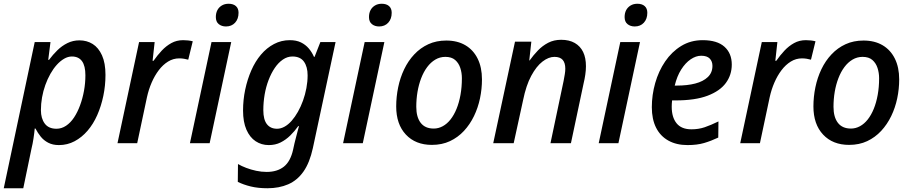

<svg xmlns="http://www.w3.org/2000/svg" viewBox="-47 -763 4851 1023"><path d="M-27 240 138 -539H222L210 -444H214Q235 -472 259 -495.5Q283 -519 312.5 -533.5Q342 -548 376 -548Q416 -548 447 -528.5Q478 -509 496.5 -468Q515 -427 515 -364Q515 -307 503.5 -252Q492 -197 471 -149.5Q450 -102 419.5 -66.5Q389 -31 350.5 -10.5Q312 10 267 10Q234 10 210 -2.5Q186 -15 170 -35Q154 -55 142 -78H138Q136 -55 131.5 -25.5Q127 4 121 28L77 240ZM254 -77Q281 -77 305 -93Q329 -109 347.5 -137Q366 -165 379.5 -201.5Q393 -238 400.5 -279Q408 -320 408 -362Q408 -412 390 -437Q372 -462 336 -462Q315 -462 294.5 -450Q274 -438 255.5 -417.5Q237 -397 221.5 -369.5Q206 -342 194.5 -310Q183 -278 177 -244Q171 -210 171 -176Q171 -132 191.5 -104.5Q212 -77 254 -77Z M579 0 694 -539H777L766 -439H771Q792 -469 815 -493.5Q838 -518 866 -533.5Q894 -549 929 -549Q942 -549 955.5 -547.5Q969 -546 980 -543L956 -445Q945 -448 933 -450Q921 -452 908 -452Q876 -452 848.5 -435Q821 -418 799 -389Q777 -360 761 -323Q745 -286 736 -245L684 0Z M965 0 1080 -539H1185L1070 0ZM1157 -622Q1134 -622 1118.5 -634.5Q1103 -647 1103 -672Q1103 -693 1111 -708.5Q1119 -724 1134.5 -733.5Q1150 -743 1171 -743Q1196 -743 1210 -730.5Q1224 -718 1224 -695Q1224 -662 1205.5 -642Q1187 -622 1157 -622Z M1378 240Q1328 240 1289 230.5Q1250 221 1220 206L1221 111Q1240 122 1265 131.5Q1290 141 1318 147Q1346 153 1374 153Q1430 153 1465.5 125Q1501 97 1515 33L1522 1Q1526 -14 1530.5 -32.5Q1535 -51 1539.5 -67Q1544 -83 1546 -91H1542Q1523 -64 1499.5 -41Q1476 -18 1448 -4Q1420 10 1385 10Q1346 10 1315 -10.5Q1284 -31 1266 -72Q1248 -113 1248 -174Q1248 -231 1259.5 -285.5Q1271 -340 1292 -388Q1313 -436 1343.5 -472Q1374 -508 1413 -528.5Q1452 -549 1497 -549Q1532 -549 1556.5 -537Q1581 -525 1598 -505Q1615 -485 1626 -460H1629L1660 -539H1741L1620 26Q1603 104 1570 151Q1537 198 1488.5 219Q1440 240 1378 240ZM1429 -77Q1449 -77 1469 -88Q1489 -99 1507 -119.5Q1525 -140 1540.5 -167.5Q1556 -195 1567.5 -227Q1579 -259 1585.5 -293.5Q1592 -328 1592 -362Q1592 -407 1572.5 -434.5Q1553 -462 1511 -462Q1484 -462 1460 -445.5Q1436 -429 1417 -401Q1398 -373 1384 -336.5Q1370 -300 1363 -259Q1356 -218 1356 -176Q1356 -126 1375 -101.5Q1394 -77 1429 -77Z M1781 0 1896 -539H2001L1886 0ZM1973 -622Q1950 -622 1934.5 -634.5Q1919 -647 1919 -672Q1919 -693 1927 -708.5Q1935 -724 1950.5 -733.5Q1966 -743 1987 -743Q2012 -743 2026 -730.5Q2040 -718 2040 -695Q2040 -662 2021.5 -642Q2003 -622 1973 -622Z M2254 9Q2167 9 2115.5 -46Q2064 -101 2064 -196Q2064 -247 2074.5 -298Q2085 -349 2106.5 -394Q2128 -439 2160.5 -473.5Q2193 -508 2235.5 -527.5Q2278 -547 2331 -547Q2390 -547 2432.5 -522Q2475 -497 2498 -450.5Q2521 -404 2521 -340Q2521 -289 2510.5 -239Q2500 -189 2478.5 -144.5Q2457 -100 2425 -65.5Q2393 -31 2350.5 -11Q2308 9 2254 9ZM2264 -78Q2289 -78 2312 -90.5Q2335 -103 2353.5 -126.5Q2372 -150 2385.5 -183Q2399 -216 2406.5 -257.5Q2414 -299 2414 -346Q2414 -375 2405.5 -401Q2397 -427 2378 -443.5Q2359 -460 2326 -460Q2297 -460 2272.5 -445.5Q2248 -431 2229 -405.5Q2210 -380 2197 -346Q2184 -312 2177.5 -273.5Q2171 -235 2171 -194Q2171 -139 2194.5 -108.5Q2218 -78 2264 -78Z M2581 0 2697 -541H2784L2773 -441H2775Q2795 -469 2819 -494Q2843 -519 2873.5 -535Q2904 -551 2943 -551Q2986 -551 3015.5 -534Q3045 -517 3060 -486Q3075 -455 3075 -410Q3075 -389 3071.5 -365Q3068 -341 3063 -321L2995 0H2886L2956 -332Q2960 -353 2962.5 -368.5Q2965 -384 2965 -397Q2965 -428 2951 -444Q2937 -460 2907 -460Q2876 -460 2843.5 -435Q2811 -410 2783.5 -359Q2756 -308 2740 -229L2690 0Z M3143 0 3258 -539H3363L3248 0ZM3335 -622Q3312 -622 3296.5 -634.5Q3281 -647 3281 -672Q3281 -693 3289 -708.5Q3297 -724 3312.5 -733.5Q3328 -743 3349 -743Q3374 -743 3388 -730.5Q3402 -718 3402 -695Q3402 -662 3383.5 -642Q3365 -622 3335 -622Z M3616 10Q3557 10 3514 -14Q3471 -38 3448.5 -83Q3426 -128 3426 -192Q3426 -257 3444 -320.5Q3462 -384 3497 -435.5Q3532 -487 3582.5 -518Q3633 -549 3697 -549Q3774 -549 3813 -514Q3852 -479 3852 -419Q3852 -364 3820.5 -321Q3789 -278 3723 -253Q3657 -228 3553 -228H3534Q3533 -219 3532.5 -210.5Q3532 -202 3532 -194Q3532 -138 3558 -106Q3584 -74 3637 -74Q3675 -74 3707.5 -85Q3740 -96 3781 -116L3780 -30Q3742 -12 3704.5 -1Q3667 10 3616 10ZM3559 -307Q3615 -307 3657.5 -318Q3700 -329 3724.5 -352.5Q3749 -376 3749 -412Q3749 -436 3734.5 -451Q3720 -466 3689 -466Q3661 -466 3633 -447Q3605 -428 3582.5 -392.5Q3560 -357 3548 -307Z M3897 0 4012 -539H4095L4084 -439H4089Q4110 -469 4133 -493.5Q4156 -518 4184 -533.5Q4212 -549 4247 -549Q4260 -549 4273.5 -547.5Q4287 -546 4298 -543L4274 -445Q4263 -448 4251 -450Q4239 -452 4226 -452Q4194 -452 4166.5 -435Q4139 -418 4117 -389Q4095 -360 4079 -323Q4063 -286 4054 -245L4002 0Z M4477 9Q4390 9 4338.5 -46Q4287 -101 4287 -196Q4287 -247 4297.5 -298Q4308 -349 4329.5 -394Q4351 -439 4383.5 -473.5Q4416 -508 4458.5 -527.5Q4501 -547 4554 -547Q4613 -547 4655.5 -522Q4698 -497 4721 -450.5Q4744 -404 4744 -340Q4744 -289 4733.5 -239Q4723 -189 4701.5 -144.5Q4680 -100 4648 -65.5Q4616 -31 4573.5 -11Q4531 9 4477 9ZM4487 -78Q4512 -78 4535 -90.5Q4558 -103 4576.5 -126.5Q4595 -150 4608.5 -183Q4622 -216 4629.5 -257.5Q4637 -299 4637 -346Q4637 -375 4628.5 -401Q4620 -427 4601 -443.5Q4582 -460 4549 -460Q4520 -460 4495.5 -445.5Q4471 -431 4452 -405.5Q4433 -380 4420 -346Q4407 -312 4400.5 -273.5Q4394 -235 4394 -194Q4394 -139 4417.5 -108.5Q4441 -78 4487 -78Z"/></svg>

Font: Noto Sans Display Medium
Style: Italic
Weight: 500
Italic angle: -12°
Designer: Monotype Design Team
Foundry: Monotype Imaging Inc.
Version: Version 2.003